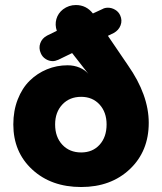

<svg xmlns="http://www.w3.org/2000/svg" viewBox="-20 -732 647 767"><path d="M491.2 -471.2Q574.2 -352.5 574.2 -241.2Q574.2 -127.9 498.8 -56.4Q423.3 15.1 304.2 15.1Q184.6 15.1 108.9 -54.7Q33.2 -124.5 33.2 -234.9Q33.2 -289.6 50.8 -334.7Q68.4 -379.9 98.4 -409.4Q128.4 -439 167.5 -455.1Q206.5 -471.2 250 -471.2Q275.9 -471.2 297.9 -461.9Q319.8 -452.6 333 -437L268.1 -520L212.9 -493.2Q200.2 -487.8 190.9 -487.8Q175.8 -487.8 162.6 -496.1Q149.4 -504.4 143.1 -519Q133.8 -539.6 140.9 -559.3Q147.9 -579.1 168 -589.8L207 -608.9Q198.7 -632.8 205.3 -656Q211.9 -679.2 231.9 -694.8Q254.9 -711.9 283.2 -711.9Q324.7 -711.9 351.1 -678.2L389.2 -695.8Q398.4 -701.2 411.1 -701.2Q426.3 -701.2 439.9 -693.1Q453.6 -685.1 460 -670.9Q469.2 -650.9 461.7 -630.9Q454.1 -610.8 434.1 -600.1L411.1 -588.9ZM405.8 -234.9Q405.8 -283.7 377.7 -314.5Q349.6 -345.2 304.2 -345.2Q257.8 -345.2 229 -314.5Q200.2 -283.7 200.2 -234.9Q200.2 -184.6 229 -153.8Q257.8 -123 304.2 -123Q350.1 -123 377.9 -153.8Q405.8 -184.6 405.8 -234.9Z"/></svg>

Font: LT Saeada
Style: Bold
Weight: 700
Designer: Daniel Lyons
Foundry: LyonsType
Version: Version 1.001